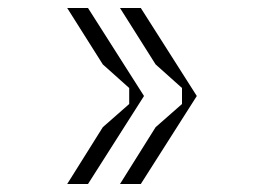

<svg xmlns="http://www.w3.org/2000/svg" viewBox="-20 -510 640 480"><path d="M472 -270 332 -50H280L369 -192L435 -250V-290L369 -349L280 -490H332ZM340 -270 200 -50H148L237 -192L303 -250V-290L237 -349L148 -490H200Z"/></svg>

Font: Fliege Mono Thin
Style: Regular
Weight: 100
Version: Version 0.020;Glyphs 3.3 (3306)